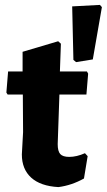

<svg xmlns="http://www.w3.org/2000/svg" viewBox="-20 -755 435 782"><path d="M387 -735 395 -726 358 -513 290 -502 279 -511 274 -729ZM218 7Q145 3 107 -31.5Q69 -66 69 -126L74 -217L73 -370H11L6 -378L13 -464H72V-544L217 -587L228 -577L224 -464H334L339 -455L332 -370H222L215 -168Q215 -139 225.5 -127.5Q236 -116 262 -116Q292 -116 326 -131L337 -119L322 -28Q272 0 218 7Z"/></svg>

Font: Alegreya Sans SC ExtraBold
Style: Regular
Weight: 800
Designer: Juan Pablo del Peral
Foundry: Huerta Tipografica
Version: Version 2.007